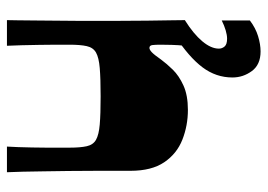

<svg xmlns="http://www.w3.org/2000/svg" viewBox="-126 -414 752 539"><g transform="rotate(-90 249.5 -144.0)"><path d="M211 8Q167 8 127.5 -7.5Q88 -23 64 -58.5Q40 -94 40 -153Q40 -201 40 -245Q40 -289 39.5 -327Q39 -365 38.5 -397.5Q38 -430 37.5 -455.5Q37 -481 36 -500H108Q107 -486 106.5 -468Q106 -450 105.5 -430Q105 -410 105 -390Q105 -370 105 -353Q105 -336 105 -324Q105 -294 109 -276Q113 -258 127 -250Q141 -242 170 -239.5Q199 -237 249 -237Q299 -237 328.5 -239.5Q358 -242 372 -250Q386 -258 390 -276Q394 -294 394 -324Q394 -339 394 -361.5Q394 -384 393.5 -409.5Q393 -435 392.5 -459Q392 -483 391 -500H463Q463 -491 462.5 -470.5Q462 -450 462 -422Q462 -394 461.5 -364Q461 -334 461 -305.5Q461 -277 461 -255Q461 -223 461 -184Q461 -145 461.5 -107Q462 -69 462.5 -40Q463 -11 463 0H391Q393 -19 393.5 -37.5Q394 -56 394 -69Q394 -83 393 -91.5Q392 -100 385 -100Q380 -100 373 -93.5Q366 -87 352 -67Q341 -52 324 -34.5Q307 -17 279.5 -4.5Q252 8 211 8ZM375 212Q338 212 320 187.5Q302 163 302 133Q302 87 330.5 49Q359 11 420 -29L462 0Q424 24 403.5 48.5Q383 73 383 95Q383 104 389 111Q395 118 411 118Q421 118 434.5 114Q448 110 462 103V182Q441 198 418 205Q395 212 375 212Z"/></g></svg>

Font: Ojuju ExtraBold
Style: Regular
Weight: 800
Designer: Chisaokwu Joboson, Mirko Velimirovic
Foundry: Udi Foundry
Version: Version 1.000